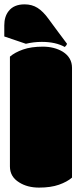

<svg xmlns="http://www.w3.org/2000/svg" viewBox="-30 -853 367 882"><path d="M300.8 -541.5Q300.8 -588.4 258.8 -615.2Q219.7 -638.7 166.5 -638.7Q113.3 -638.7 75.7 -625.5Q38.1 -612.3 15.6 -592.8V-88.4Q15.6 -41 58.1 -15.1Q95.7 8.8 149.4 8.8Q203.1 8.8 240.7 -4.4Q278.3 -17.6 300.8 -37.1ZM83 -833Q33.7 -833 9.8 -802.2Q-10.3 -776.9 -10.3 -736.8V-685.5L88.9 -651.9Q125 -660.6 162.1 -660.6Q225.6 -660.6 267.6 -637.2Q275.4 -643.6 277.8 -651.9Q273.9 -657.2 267.6 -665.5Q261.2 -673.8 252.7 -685.5Q244.1 -697.3 237.1 -706.3Q230 -715.3 212.2 -740Q194.3 -764.6 193.4 -765.6Q168 -800.8 142.3 -816.9Q116.7 -833 83 -833Z"/></svg>

Font: Friends & Family
Style: Regular
Weight: 400
Designer: Sarang Kulkarni, Maithili Shingre, Noopur Datye
Foundry: Ek Type
Version: Version 1.000;hotconv 1.0.117;makeotfexe 2.5.65602